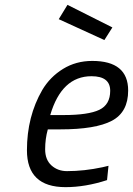

<svg xmlns="http://www.w3.org/2000/svg" viewBox="-20 -761 548 791"><path d="M256 -56Q327 -56 402 -72L427 -78L421 -19Q332 10 250 10Q91 10 91 -142Q91 -281 154 -390Q186 -444 239.5 -477Q293 -510 360 -510Q508 -510 508 -388Q508 -299 441 -263.5Q374 -228 228 -228H177Q166 -189 166 -146Q166 -103 192 -79.5Q218 -56 256 -56ZM242 -287Q344 -287 389 -308.5Q434 -330 434 -387Q434 -447 357 -447Q234 -447 187 -287ZM258 -741 443 -648 410 -596 222 -682Z"/></svg>

Font: TitilliumWebItalic
Style: Italic
Weight: 400
Italic angle: -13°
Version: Version 1.001;PS 57.000;hotconv 1.0.70;makeotf.lib2.5.55311